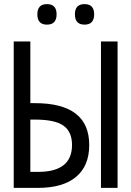

<svg xmlns="http://www.w3.org/2000/svg" viewBox="-20 -916 640 936"><path d="M46.9 0V-713.9H127.9V-413.1H150.9Q415 -413.1 415 -209Q415 -107.4 350.8 -53.7Q286.6 0 164.1 0ZM127.9 -78.1H166Q331.1 -78.1 331.1 -209Q331.1 -273.9 289.3 -303.5Q247.6 -333 150.9 -333H127.9ZM472.2 0V-713.9H553.2V0ZM209 -896Q255.9 -896 255.9 -846.2Q255.9 -795.9 209 -795.9Q162.1 -795.9 162.1 -846.2Q162.1 -896 209 -896ZM392.1 -896Q439 -896 439 -846.2Q439 -795.9 392.1 -795.9Q345.2 -795.9 345.2 -846.2Q345.2 -896 392.1 -896Z"/></svg>

Font: Noto Mono
Style: Regular
Weight: 400
Designer: Monotype Design Team
Foundry: Monotype Imaging Inc.
Version: Version 1.00